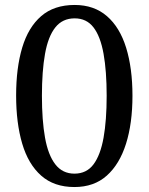

<svg xmlns="http://www.w3.org/2000/svg" viewBox="-20 -744 599 774"><path d="M280 10Q198 10 146 -36Q94 -82 69.5 -165Q45 -248 45 -359Q45 -470 69.5 -552Q94 -634 146 -679Q198 -724 281 -724Q359 -724 411 -679Q463 -634 488.5 -551.5Q514 -469 514 -358Q514 -247 488 -164.5Q462 -82 410.5 -36Q359 10 280 10ZM280 -44Q329 -44 357 -81.5Q385 -119 397.5 -189Q410 -259 410 -358Q410 -457 397.5 -527Q385 -597 357 -633.5Q329 -670 281 -670Q232 -670 203 -633.5Q174 -597 161.5 -527Q149 -457 149 -358Q149 -259 161.5 -189Q174 -119 203 -81.5Q232 -44 280 -44Z"/></svg>

Font: Noto Serif Gujarati
Style: Regular
Weight: 400
Designer: Universal Thirst, Indian Type Foundry and the Monotype Design Team
Foundry: Monotype Imaging Inc.
Version: Version 2.102